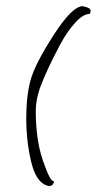

<svg xmlns="http://www.w3.org/2000/svg" viewBox="-20 -494 318 632"><path d="M135.7 117.2Q98.6 106.4 82.5 38.1Q66.4 -30.3 66.4 -105Q66.4 -179.7 81.1 -231.9Q95.7 -284.2 156.7 -378.9Q217.8 -473.6 252 -473.6Q254.9 -473.6 266.6 -469.7Q278.3 -465.8 278.3 -459Q278.3 -454.1 275.4 -448.2Q253.9 -448.2 227.5 -419.4Q201.2 -390.6 177.7 -346.7Q134.8 -266.6 111.3 -204.1Q97.7 -163.1 97.7 -129.9Q97.7 -34.2 121.1 34.2Q144.5 102.5 156.2 102.5Q157.2 102.5 158.2 102.5Q155.3 118.2 141.6 118.2Q138.7 118.2 135.7 117.2Z"/></svg>

Font: Dawning of a New Day
Style: Regular
Weight: 400
Designer: Kimberly Geswein
Foundry: Kimberly Geswein
Version: Version 1.002 2010